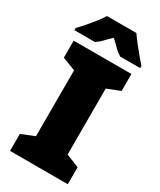

<svg xmlns="http://www.w3.org/2000/svg" viewBox="-230 -1002 899 1077"><g transform="rotate(30 220.0 -463.5)"><path d="M407 0H33V-110L118 -144V-571L33 -604V-714H407V-604L323 -571V-144L407 -110ZM316 -927Q332 -904 353.5 -876.5Q375 -849 396.5 -823.5Q418 -798 433 -781V-767H304Q279 -782 262 -800Q245 -818 220 -840Q195 -818 180 -801Q165 -784 140 -767H7V-781Q25 -799 47 -824.5Q69 -850 90.5 -877Q112 -904 126 -927Z"/></g></svg>

Font: Noto Sans Display Black
Style: Regular
Weight: 900
Designer: Monotype Design Team
Foundry: Monotype Imaging Inc.
Version: Version 2.003